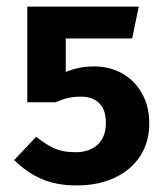

<svg xmlns="http://www.w3.org/2000/svg" viewBox="-20 -549 507 584"><path d="M382 -432H180V-330Q220 -347 266 -347Q313 -347 351 -326Q389 -305 411.5 -265.5Q434 -226 434 -173Q434 -117 406.5 -74.5Q379 -32 329 -8.5Q279 15 213 15Q152 15 107 -4.5Q62 -24 23 -62L90 -133Q123 -107 148 -96.5Q173 -86 210 -86Q252 -86 277 -109Q302 -132 302 -175Q302 -216 281.5 -235.5Q261 -255 227 -255Q204 -255 187 -251Q170 -247 149 -238H63V-529H402Z"/></svg>

Font: Fira Sans Medium
Style: Regular
Weight: 500
Designer: bBox Type GmbH & Carrois Corporate GbR & Edenspiekermann AG
Foundry: bBox Type GmbH & Carrois Corporate GbR & Edenspiekermann AG
Version: Version 4.301